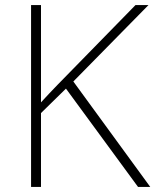

<svg xmlns="http://www.w3.org/2000/svg" viewBox="-20 -785 610 754"><path d="M570 -51H522L239 -437L141 -341V-51H102V-765H141V-383Q156 -400 172.5 -417Q189 -434 206 -452L512 -765H563L268 -465Z"/></svg>

Font: Noto Sans Tamil UI ExtraLight
Style: Regular
Weight: 200
Designer: Jelle Bosma - Monotype Design Team
Foundry: Monotype Imaging Inc.
Version: Version 2.004; ttfautohint (v1.8.4.7-5d5b)